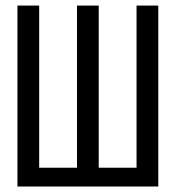

<svg xmlns="http://www.w3.org/2000/svg" viewBox="-20 -679 640 699"><path d="M43.5 0V-658.7H122.6V-68.4H260.3V-658.7H339.4V-68.4H477.1V-658.7H556.2V0Z"/></svg>

Font: Cousine
Style: Regular
Weight: 400
Monospace: yes
Designer: Steve Matteson
Foundry: Ascender Corporation
Version: Version 1.20